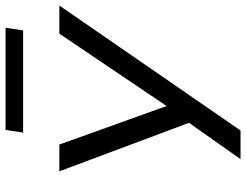

<svg xmlns="http://www.w3.org/2000/svg" viewBox="-120 -610 909 710"><g transform="rotate(-90 335.0 -254.5)"><path d="M102 180 245 -23 250 26 57 -490H156L304 -78H288L566 -490H670L208 180ZM200 -624 210 -689H588L578 -624Z"/></g></svg>

Font: Nunito Sans 10pt Expanded
Style: Italic
Weight: 400
Width: 7
Italic angle: -9°
Designer: Vernon Adams
Foundry: Vernon Adams
Version: Version 3.101;gftools[0.9.27]